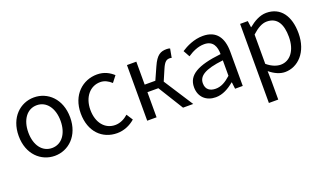

<svg xmlns="http://www.w3.org/2000/svg" viewBox="-74 -1045 2990 1762"><g transform="rotate(-20 1420.5 -164.0)"><path d="M303.1 13.4C436.2 13.4 554.3 -91.1 554.3 -271C554.3 -452.3 436.2 -556.8 303.1 -556.8C169.7 -556.8 51.6 -452.3 51.6 -271C51.6 -91.1 169.7 13.4 303.1 13.4ZM303.1 -62.9C208.7 -62.9 145.8 -146.1 145.8 -271C145.8 -396.1 208.7 -480.5 303.1 -480.5C397.2 -480.5 460.7 -396.1 460.7 -271C460.7 -146.1 397.2 -62.9 303.1 -62.9Z M911.9 13.4C976.8 13.4 1039 -12.5 1087.7 -55.4L1048 -116.9C1014.1 -86.6 969.8 -62.9 920.3 -62.9C820.2 -62.9 751.8 -146.1 751.8 -271C751.8 -396.1 823.9 -480.5 923.1 -480.5C965.4 -480.5 999.6 -461.1 1031 -432.8L1077.5 -492.7C1039.3 -527.3 989.6 -556.8 918.8 -556.8C779.3 -556.8 657.6 -452.3 657.6 -271C657.6 -91.1 767.8 13.4 911.9 13.4Z M1208.1 0H1299.5V-245.3H1406.2L1558 0H1657.4L1473.1 -285.2L1519.7 -393.5C1547.4 -459.2 1569.4 -468.1 1598 -468.1C1606 -468.1 1609.9 -466.9 1616.3 -464.9L1632.3 -551.2C1624.4 -554.8 1612.1 -556.8 1600 -556.8C1541.2 -556.8 1501.4 -539 1458.1 -440.8L1403.6 -319.1H1299.5V-543.4H1208.1Z M1875.2 13.4C1942.5 13.4 2003.4 -21.7 2054.7 -64.9H2058.5L2066.2 0H2141.1V-334C2141.1 -468.7 2085.5 -556.8 1952.5 -556.8C1865.4 -556.8 1789.2 -518.2 1739.9 -486L1775 -422.7C1818 -451.7 1874.8 -481.3 1938 -481.3C2027.2 -481.3 2049.9 -414 2049.7 -344.2C1818.5 -318.4 1716.6 -259.5 1716.6 -141.3C1716.6 -43.3 1784.2 13.4 1875.2 13.4ZM1900.8 -60.6C1847.4 -60.6 1805.1 -85.1 1805.1 -147.4C1805.1 -217.3 1866.7 -262.5 2049.7 -283.2V-132.4C1997.4 -85.5 1953.3 -60.6 1900.8 -60.6Z M2313.1 229H2404.5V45.2L2402.2 -49.9C2451.2 -9.4 2502.6 13.4 2551.9 13.4C2676.3 13.4 2787.8 -94.3 2787.8 -280C2787.8 -447.7 2712.2 -556.8 2571.9 -556.8C2508.6 -556.8 2448.4 -521.1 2399.1 -480.5H2396.7L2388 -543.4H2313.1ZM2537.3 -63.7C2501.2 -63.7 2453.3 -78.4 2404.5 -119.9V-405.9C2457.1 -454.1 2503.6 -480.1 2549.4 -480.1C2652.7 -480.1 2693.3 -399.5 2693.3 -278.8C2693.3 -144.7 2626.7 -63.7 2537.3 -63.7Z"/></g></svg>

Font: Source Han Sans JP VF
Style: Regular
Weight: 250
Designer: Ryoko NISHIZUKA 西塚涼子 (kana, bopomofo & ideographs); Paul D. Hunt (Latin, Greek & Cyrillic); Sandoll Communications 산돌커뮤니
Foundry: Adobe
Version: Version 2.004;hotconv 1.0.118;makeotfexe 2.5.65603